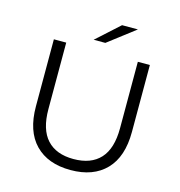

<svg xmlns="http://www.w3.org/2000/svg" viewBox="-126 -993 1044 1111"><g transform="rotate(15 396.0 -437.5)"><path d="M108 -299V-700H182V-302Q182 -180 237 -120Q292 -60 396 -60Q501 -60 556 -120Q611 -180 611 -302V-700H683V-299Q683 -150 607.5 -72Q532 6 396 6Q260 6 184 -72Q108 -150 108 -299ZM468 -881H563L401 -757H331Z"/></g></svg>

Font: APTA Sans Regular
Style: Regular
Weight: 400
Version: Version 7.200